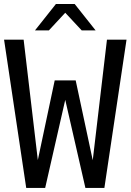

<svg xmlns="http://www.w3.org/2000/svg" viewBox="-20 -924 642 944"><path d="M151.9 -774.4H220.2L300.8 -861.3L381.8 -774.4H450.2L347.2 -904.3H254.9ZM108.9 0H202.1L300.8 -433.1L399.9 0H493.2L602.1 -729H505.9L436 -136.2L352.1 -528.8H249L166 -137.2L96.2 -729H0Z"/></svg>

Font: Hack
Style: Regular
Weight: 400
Monospace: yes
Designer: Christopher Simpkins
Foundry: Christopher Simpkins
Version: Version 2.010